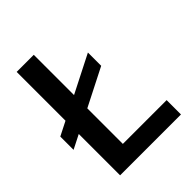

<svg xmlns="http://www.w3.org/2000/svg" viewBox="-195 -800 890 890"><g transform="rotate(-45 250.0 -355.0)"><path d="M468 -110V-16H69V-287L0 -252V-339L69 -374V-694H181V-430L366 -524V-437L181 -343V-110Z"/></g></svg>

Font: D2Coding
Style: Bold
Weight: 700
Monospace: yes
Designer: Yong-Rak Park; Jeong-Hwan Yoon; Sang-Min Lee;
Foundry: NHN Corporation
Version: Version 1.3.2; Build 20180524